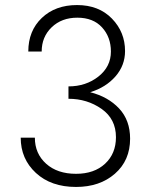

<svg xmlns="http://www.w3.org/2000/svg" viewBox="-20 -730 588 760"><path d="M281 10Q182 10 122 -45.5Q62 -101 62 -185H118Q118 -122 162.5 -82Q207 -42 281 -42Q353 -42 396 -82Q439 -122 439 -187Q439 -259 382 -299Q325 -339 251 -339V-388Q320 -388 369.5 -427Q419 -466 419 -526Q419 -583 384 -621.5Q349 -660 286 -660Q224 -660 184.5 -622Q145 -584 145 -526H92Q92 -608 145.5 -659Q199 -710 285 -710Q371 -710 423 -656.5Q475 -603 475 -528Q475 -471 437 -427.5Q399 -384 337 -365Q408 -347 451.5 -300.5Q495 -254 495 -181Q495 -95 435 -42.5Q375 10 281 10Z"/></svg>

Font: Renner* Light
Style: Light
Weight: 300
Version: Version 003.000 ; ttfautohint (v0.97) -l 8 -r 50 -G 200 -x 1